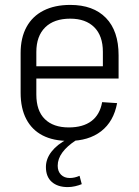

<svg xmlns="http://www.w3.org/2000/svg" viewBox="-20 -567 566 782"><path d="M260 7Q197 7 153.5 -15.5Q110 -38 87 -82Q64 -126 64 -189V-351Q64 -413 88 -457Q112 -501 157.5 -524Q203 -547 266 -547Q360 -547 411.5 -494Q463 -441 463 -342V-247H116V-297H410L399 -270V-356Q399 -421 364 -456Q329 -491 266 -491Q200 -491 164 -455.5Q128 -420 128 -355V-182Q128 -116 162.5 -82Q197 -48 260 -48Q318 -48 352.5 -74Q387 -100 396 -151L457 -147Q443 -72 392 -32.5Q341 7 260 7ZM256 195Q215 195 191 174Q167 153 167 113Q167 80 190 50.5Q213 21 254 0L290 4Q253 28 234 54Q215 80 215 108Q215 131 228.5 144.5Q242 158 264 158Q284 158 304 149L313 183Q301 188 286 191.5Q271 195 256 195Z"/></svg>

Font: Pathway Extreme SemiCondensed ExtraLight
Style: Regular
Weight: 250
Width: 4
Version: Version 1.001;gftools[0.9.26]